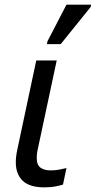

<svg xmlns="http://www.w3.org/2000/svg" viewBox="-20 -796 412 826"><path d="M171 10Q107 10 77.5 -18.5Q48 -47 48 -98Q48 -122 54 -150L136 -536H224L141 -147Q138 -131 138 -117Q138 -86 154.5 -74.5Q171 -63 197 -63Q217 -63 233.5 -66Q250 -69 266 -73L251 -2Q236 3 216.5 6.5Q197 10 171 10ZM182 -606 184 -618 266 -776H372L370 -766L241 -606Z"/></svg>

Font: Noto Sans
Style: Italic
Weight: 400
Italic angle: -12°
Designer: Monotype Design Team
Foundry: Monotype Imaging Inc.
Version: Version 2.013; ttfautohint (v1.8.4.7-5d5b)